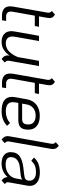

<svg xmlns="http://www.w3.org/2000/svg" viewBox="826 -1592 776 2469"><g transform="rotate(90 1214.5 -357.0)"><path d="M131 -136Q128 -121 128 -109Q128 -78 144.5 -62.5Q161 -47 193 -47H249L240 6H184Q61 6 61 -99Q61 -117 64 -136L142 -579Q143 -584 143 -592Q143 -604 138 -614Q133 -624 121 -636L167 -675Q191 -661 201.5 -644.5Q212 -628 212 -605Q212 -592 209 -577L190 -470H324L314 -416H181Z M760 -72Q760 -60 765 -51Q770 -42 783 -29L738 11Q714 -6 703 -24Q692 -42 692 -66Q692 -73 694 -87L695 -93Q664 -46 619.5 -17.5Q575 11 518 11Q454 11 417 -22Q380 -55 380 -116Q380 -127 384 -155L440 -470H507L452 -159Q449 -143 449 -128Q449 -87 471.5 -65Q494 -43 536 -43Q601 -43 645 -89Q689 -135 714 -200L762 -470H829L761 -85Q760 -80 760 -72Z M995 -136Q992 -121 992 -109Q992 -78 1008.5 -62.5Q1025 -47 1057 -47H1113L1104 6H1048Q925 6 925 -99Q925 -117 928 -136L1006 -579Q1007 -584 1007 -592Q1007 -604 1002 -614Q997 -624 985 -636L1031 -675Q1055 -661 1065.5 -644.5Q1076 -628 1076 -605Q1076 -592 1073 -577L1054 -470H1188L1178 -416H1045Z M1296 -162Q1293 -147 1293 -133Q1293 -89 1322.5 -66Q1352 -43 1410 -43Q1500 -43 1562 -98L1597 -59Q1524 11 1410 11Q1318 11 1271.5 -22.5Q1225 -56 1225 -123Q1225 -134 1229 -162L1256 -314Q1270 -392 1325.5 -436Q1381 -480 1468 -480Q1553 -480 1600 -441.5Q1647 -403 1647 -334Q1647 -265 1618 -234.5Q1589 -204 1526 -204H1303ZM1322 -310 1312 -253H1510Q1548 -253 1564 -272Q1580 -291 1580 -334Q1580 -378 1550 -402.5Q1520 -427 1468 -427Q1408 -427 1370 -396.5Q1332 -366 1322 -310Z M1730 -64Q1730 -71 1732 -87L1828 -629Q1829 -635 1829 -644Q1829 -655 1824.5 -664Q1820 -673 1808 -685L1853 -725Q1876 -708 1886 -690.5Q1896 -673 1896 -651Q1896 -636 1894 -627L1799 -85Q1798 -80 1798 -71Q1798 -59 1803 -50Q1808 -41 1820 -29L1775 11Q1752 -6 1741 -24Q1730 -42 1730 -64Z M2325 -85Q2323 -73 2323 -70Q2323 -58 2328 -49.5Q2333 -41 2346 -29L2301 11Q2256 -21 2257 -67Q2226 -30 2181.5 -9.5Q2137 11 2081 11Q2012 11 1974 -20.5Q1936 -52 1936 -105Q1936 -183 1988 -220.5Q2040 -258 2135 -269L2215 -278Q2265 -283 2282 -295.5Q2299 -308 2303 -341V-338Q2306 -382 2277.5 -406.5Q2249 -431 2200 -431Q2142 -431 2109.5 -417Q2077 -403 2046 -371L2006 -405Q2038 -444 2085.5 -462.5Q2133 -481 2200 -481Q2279 -481 2324.5 -446Q2370 -411 2370 -351Q2370 -337 2367 -322ZM2289 -254Q2275 -245 2256.5 -240Q2238 -235 2208 -232L2133 -224Q2068 -217 2034 -187Q2000 -157 2000 -108Q2000 -41 2095 -41Q2165 -41 2214 -77Q2263 -113 2274 -172Z"/></g></svg>

Font: KoHo
Style: Italic
Weight: 400
Italic angle: -10°
Designer: Cadson Demak & Katatrad Team
Foundry: Cadson Demak Co.,Ltd.
Version: Version 1.000